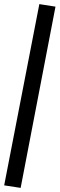

<svg xmlns="http://www.w3.org/2000/svg" viewBox="-28 -704 291 928"><path d="M71.8 204.1 -7.8 191.9 162.1 -684.1 240.2 -671.9Z"/></svg>

Font: Apfel Grotezk
Style: Regular
Weight: 400
Designer: Luigi Gorlero
Foundry: © 2023, Luigi Gorlero & Collletttivo
Version: Version 2.000;Glyphs 3.2 (3217)